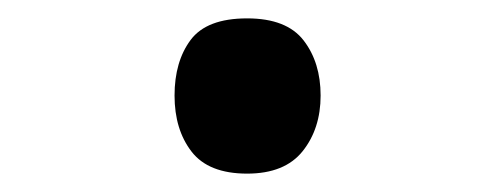

<svg xmlns="http://www.w3.org/2000/svg" viewBox="-20 -176 540 209"><path d="M249 13Q207 13 188.5 -11Q170 -35 170 -72Q170 -109 187.5 -132.5Q205 -156 249 -156Q292 -156 310.5 -132Q329 -108 329 -72Q329 -36 309.5 -11.5Q290 13 249 13Z"/></svg>

Font: Noto Sans Mono ExtraCondensed
Style: Bold
Weight: 700
Width: 2
Designer: Monotype Design Team
Foundry: Monotype Imaging Inc.
Version: Version 2.014